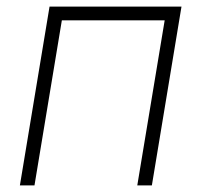

<svg xmlns="http://www.w3.org/2000/svg" viewBox="-20 -559 607 579"><path d="M527.3 -539.1 438 0H394L476.6 -497.6H166.5L84 0H40L129.4 -539.1Z"/></svg>

Font: Inter 18pt ExtraLight
Style: Italic
Weight: 250
Italic angle: -9.3988°
Designer: Rasmus Andersson
Foundry: rsms
Version: Version 4.001;git-66647c0bb